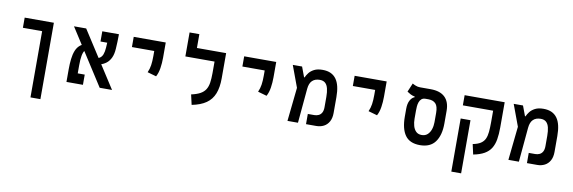

<svg xmlns="http://www.w3.org/2000/svg" viewBox="-62 -1257 5983 2006"><g transform="rotate(10 2929.5 -253.5)"><path d="M404.8 224.6H299.3V-585.9H404.8ZM404.3 -585.9V-478H95.2V-585.9Z M994.1 0 618.2 -585.9H747.6L1125 0ZM678.2 0V-108.4H816.4V0ZM641.6 0Q641.6 -15.1 641.6 -49.3Q641.6 -83.5 641.6 -134.8Q641.6 -191.9 647.5 -243.2Q653.3 -294.4 669.4 -334.5Q685.5 -374.5 717.3 -398.9Q749 -423.3 801.8 -427.2L814.5 -378.4Q788.6 -375 772.7 -355.5Q756.8 -335.9 749.5 -296.1Q742.2 -256.3 742.2 -191.4Q742.2 -166 742.2 -136.5Q742.2 -106.9 742.2 -78.6Q742.2 -50.3 742.2 -29.1Q742.2 -7.8 742.2 0ZM884.8 -232.9 877 -296.4Q916 -296.4 939 -309.8Q961.9 -323.2 972.9 -351.6Q983.9 -379.9 986.8 -424.3Q989.3 -463.4 991.5 -505.4Q993.7 -547.4 993.7 -585.9H1095.2Q1095.2 -547.4 1093.5 -505.1Q1091.8 -462.9 1089.8 -432.1Q1086.4 -373.5 1068.4 -335.2Q1050.3 -296.9 1021.7 -274.4Q993.2 -252 958 -242.4Q922.9 -232.9 884.8 -232.9ZM918.5 -477.5V-585.9H1090.8L1066.4 -477.5Z M1553.7 -220.2 1459.5 -247.1Q1476.6 -285.2 1482.7 -326.2Q1488.8 -367.2 1488.8 -423.8V-585.9H1591.8V-423.8Q1591.8 -367.2 1583.5 -313.2Q1575.2 -259.3 1553.7 -220.2ZM1252 -477.5V-585.9H1591.8V-477.5Z M2232.4 -585.9V-478H1818.8V-585.9ZM1922.4 -546.4H1818.8V-732.4H1922.4ZM2128.4 -585.9H2232.4V-318.4Q2232.4 -222.2 2206.3 -155.8Q2180.2 -89.4 2122.8 -49.3Q2065.4 -9.3 1971.2 9.3L1946.8 -97.7Q2005.9 -110.4 2041.7 -130.4Q2077.6 -150.4 2096.4 -180.4Q2115.2 -210.4 2121.8 -253.4Q2128.4 -296.4 2128.4 -356Z M2725.6 -220.2 2631.3 -247.1Q2648.4 -285.2 2654.5 -326.2Q2660.6 -367.2 2660.6 -423.8V-585.9H2763.7V-423.8Q2763.7 -367.2 2755.4 -313.2Q2747.1 -259.3 2725.6 -220.2ZM2423.8 -477.5V-585.9H2763.7V-477.5Z M2986.3 0 3034.2 -451.7 3077.6 -478.5H3083.5Q3093.8 -502.4 3113.3 -527.8Q3132.8 -553.2 3167.2 -571Q3201.7 -588.9 3256.3 -588.9Q3306.6 -588.9 3342.5 -572.3Q3378.4 -555.7 3401.6 -523.4Q3424.8 -491.2 3435.8 -443.4Q3446.8 -395.5 3446.8 -333V-165Q3446.8 -110.4 3426.5 -73.5Q3406.2 -36.6 3371.1 -18.3Q3335.9 0 3292 0H3183.1V-108.4H3251.5Q3276.9 -108.4 3297.6 -118.2Q3318.4 -127.9 3330.6 -149.9Q3342.8 -171.9 3342.8 -208.5V-317.4Q3342.8 -369.1 3333.7 -405.8Q3324.7 -442.4 3303.5 -461.7Q3282.2 -481 3245.1 -481Q3194.8 -481 3165.5 -452.9Q3136.2 -424.8 3130.9 -365.7L3097.7 0ZM3031.7 -336.9 2939.5 -585.9H3038.1L3079.6 -474.6Z M3897.5 -220.2 3803.2 -247.1Q3820.3 -285.2 3826.4 -326.2Q3832.5 -367.2 3832.5 -423.8V-585.9H3935.5V-423.8Q3935.5 -367.2 3927.2 -313.2Q3918.9 -259.3 3897.5 -220.2ZM3595.7 -477.5V-585.9H3935.5V-477.5Z M4392.1 9.3Q4283.7 9.3 4234.9 -59.1Q4186 -127.4 4186 -257.3V-339.8Q4186 -395 4204.6 -429.2Q4223.1 -463.4 4251.5 -474.1V-481Q4225.6 -485.8 4205.1 -496.6Q4184.6 -507.3 4168.5 -519L4207.5 -611.8Q4218.8 -604.5 4241.7 -595.2Q4264.6 -585.9 4289.1 -585.9H4401.9Q4502.9 -585.9 4554.2 -536.4Q4605.5 -486.8 4605.5 -392.1V-257.3Q4605.5 -132.8 4553.5 -61.8Q4501.5 9.3 4392.1 9.3ZM4392.1 -98.1Q4429.7 -98.1 4453.9 -120.1Q4478 -142.1 4489.7 -177.5Q4501.5 -212.9 4501.5 -252.9V-351.1Q4501.5 -422.4 4474.1 -450.2Q4446.8 -478 4397 -478H4367.7Q4339.8 -478 4324.2 -464.1Q4308.6 -450.2 4301 -428.5Q4293.5 -406.7 4291.7 -383.1Q4290 -359.4 4290 -339.4V-252.9Q4290 -212.9 4299.8 -177.5Q4309.6 -142.1 4332 -120.1Q4354.5 -98.1 4392.1 -98.1Z M5187.5 -585.9V-478H4762.7V-585.9ZM4868.2 224.6H4764.2V-338.9H4868.2ZM5084 -585.9H5187.5V-318.4Q5187.5 -246.1 5178 -190.9Q5168.5 -135.7 5143.8 -95.9Q5119.1 -56.2 5074 -30.3Q5028.8 -4.4 4958 9.3L4934.1 -97.7Q4986.3 -107.9 5016.6 -127.4Q5046.9 -147 5061.3 -177.7Q5075.7 -208.5 5079.8 -252.4Q5084 -296.4 5084 -356Z M5330.1 0 5377.9 -451.7 5421.4 -478.5H5427.2Q5437.5 -502.4 5457 -527.8Q5476.6 -553.2 5511 -571Q5545.4 -588.9 5600.1 -588.9Q5650.4 -588.9 5686.3 -572.3Q5722.2 -555.7 5745.4 -523.4Q5768.6 -491.2 5779.5 -443.4Q5790.5 -395.5 5790.5 -333V-165Q5790.5 -110.4 5770.3 -73.5Q5750 -36.6 5714.8 -18.3Q5679.7 0 5635.7 0H5526.9V-108.4H5595.2Q5620.6 -108.4 5641.4 -118.2Q5662.1 -127.9 5674.3 -149.9Q5686.5 -171.9 5686.5 -208.5V-317.4Q5686.5 -369.1 5677.5 -405.8Q5668.5 -442.4 5647.2 -461.7Q5626 -481 5588.9 -481Q5538.6 -481 5509.3 -452.9Q5480 -424.8 5474.6 -365.7L5441.4 0ZM5375.5 -336.9 5283.2 -585.9H5381.8L5423.3 -474.6Z"/></g></svg>

Font: Cascadia Code Medium
Style: Regular
Weight: 500
Monospace: yes
Designer: Aaron Bell
Foundry: Saja Typeworks
Version: Version 2407.024